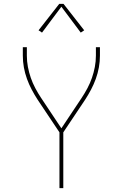

<svg xmlns="http://www.w3.org/2000/svg" viewBox="-20 -981 640 1001"><path d="M290 0V-291L177 -460Q160 -486 145.5 -513.5Q131 -541 120.5 -570Q110 -599 104.5 -629.5Q99 -660 99 -691V-735H120V-691Q120 -661 125.5 -632Q131 -603 140.5 -575.5Q150 -548 164 -521.5Q178 -495 194 -471L300 -312L406 -471Q422 -495 436 -521.5Q450 -548 459.5 -575.5Q469 -603 474.5 -632Q480 -661 480 -691V-735H501V-691Q501 -660 495.5 -629.5Q490 -599 479.5 -570Q469 -541 454.5 -513.5Q440 -486 423 -460L310 -291V0ZM199 -811 181 -823 289 -961H311L419 -823L401 -811L300 -946Z"/></svg>

Font: Iosevka Curly Thin Extended
Style: Regular
Weight: 100
Width: 7
Monospace: yes
Designer: Belleve Invis
Foundry: Belleve Invis
Version: Version 11.1.0; ttfautohint (v1.8.3)